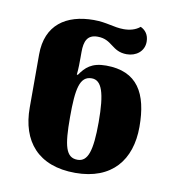

<svg xmlns="http://www.w3.org/2000/svg" viewBox="-59 -877 497 548"><g transform="rotate(10 189.5 -602.5)"><path d="M194 -381C300 -381 352 -446 352 -542C352 -639 319 -698 228 -698C186 -698 169 -681 153 -658H150C152 -676 152 -695 152 -707V-724C152 -755 160 -775 190 -775C233 -775 236 -740 280 -740C307 -740 330 -757 330 -785C330 -806 319 -818 306 -824C293 -813 276 -809 259 -809C230 -809 209 -820 171 -820C91 -820 34 -782 34 -696V-542C34 -445 86 -381 194 -381ZM194 -419C160 -419 152 -452 152 -535C152 -617 159 -655 194 -655C223 -655 235 -620 235 -535C235 -452 224 -419 194 -419Z"/></g></svg>

Font: Noto Serif Georgian Bold
Style: Regular
Weight: 700
Designer: Monotype Design Team, Akaki Razmadze
Foundry: Google LLC
Version: Version 2.003